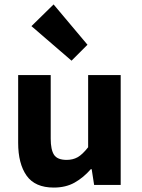

<svg xmlns="http://www.w3.org/2000/svg" viewBox="-20 -835 640 867"><path d="M223 12Q138 12 100 -42Q62 -96 62 -190V-496H209V-209Q209 -159 224 -136Q239 -113 281 -113Q309 -113 330.5 -125Q352 -137 378 -170V-496H525V0H405L394 -71H390Q357 -33 317 -10.5Q277 12 223 12ZM303 -561 122 -717 222 -815 375 -633Z"/></svg>

Font: Source Code Pro
Style: Bold
Weight: 700
Monospace: yes
Designer: Paul D. Hunt, Teo Tuominen
Foundry: Adobe Systems Incorporated
Version: Version 2.030;PS 1.000;hotconv 16.6.51;makeotf.lib2.5.65220